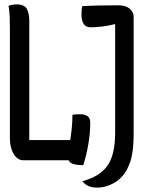

<svg xmlns="http://www.w3.org/2000/svg" viewBox="-20 -728 640 872"><path d="M87 0Q67 0 53 -14.5Q39 -29 32 -51.5Q25 -74 25 -97V-596Q25 -630 24 -652.5Q23 -675 19 -702Q27 -704 35 -706Q43 -708 56 -708Q91 -708 102 -687.5Q113 -667 113 -635V-92H299Q303 -117 306 -146.5Q309 -176 309 -207Q325 -209 347 -209Q366 -209 378 -200Q390 -191 390 -169Q390 -124 381 -72Q372 -20 358 22Q299 22 292 0ZM354 95Q433 74 468 24.5Q503 -25 503 -126V-619Q475 -611 443.5 -607.5Q412 -604 391 -604Q350 -604 350 -664Q350 -675 351 -684.5Q352 -694 354 -700Q383 -702 428.5 -703Q474 -704 516 -704Q550 -704 568.5 -689Q587 -674 587 -651V-119Q587 -40 572 5Q557 50 534 74Q512 98 481.5 111Q451 124 423 124Q396 124 380 116Q364 108 354 95Z"/></svg>

Font: Recursive Mn Csl St
Style: Regular
Weight: 400
Monospace: yes
Version: Version 1.079;hotconv 1.0.112;makeotfexe 2.5.65598; ttfautoh